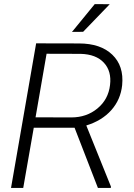

<svg xmlns="http://www.w3.org/2000/svg" viewBox="-20 -924 661 944"><path d="M34.2 0ZM346.7 -295.9H146L94.2 0H34.2L157.7 -710.9L368.2 -710.4Q474.6 -710.4 532.2 -655Q589.8 -599.6 580.6 -505.4Q573.2 -434.1 527.1 -382.3Q481 -330.6 404.3 -307.1L525.4 -6.8L524.9 0H461.4ZM154.8 -347.2 330.6 -346.7Q405.8 -346.7 459.2 -390.9Q512.7 -435.1 521 -505.9Q529.3 -574.2 490.7 -615.7Q452.1 -657.2 377 -659.2L209 -659.7ZM445.8 -903.8 519.5 -903.3 388.7 -767.6 334 -767.1Z"/></svg>

Font: Roboto Light
Style: Italic
Weight: 300
Italic angle: -12°
Designer: Google
Version: Version 2.134; 2016; ttfautohint (v1.6)